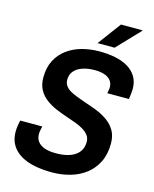

<svg xmlns="http://www.w3.org/2000/svg" viewBox="-129 -957 848 1055"><g transform="rotate(15 295.5 -429.5)"><path d="M268 12Q215 12 170 3Q125 -6 91 -26Q57 -46 38 -77.5Q19 -109 19 -153Q19 -167 21.5 -185Q24 -203 28 -218H153Q150 -205 148 -193.5Q146 -182 146 -173Q146 -148 159.5 -130.5Q173 -113 199 -104Q225 -95 262 -95Q299 -95 326.5 -102Q354 -109 373 -122.5Q392 -136 401.5 -155Q411 -174 411 -199Q411 -221 399 -236.5Q387 -252 367.5 -264Q348 -276 323.5 -285Q299 -294 272 -303Q239 -314 207 -327.5Q175 -341 148 -361Q121 -381 105 -410Q89 -439 89 -480Q89 -537 110.5 -578Q132 -619 169 -646Q206 -673 253 -685.5Q300 -698 350 -698Q400 -698 441.5 -689.5Q483 -681 514 -662.5Q545 -644 562.5 -615Q580 -586 580 -545Q580 -535 578.5 -521.5Q577 -508 574 -487H451Q454 -502 455 -509.5Q456 -517 456 -521Q456 -555 429 -573.5Q402 -592 353 -592Q315 -592 284.5 -582Q254 -572 236.5 -552Q219 -532 219 -502Q219 -483 229 -468.5Q239 -454 256 -444Q273 -434 295.5 -425.5Q318 -417 343 -408Q377 -397 412 -383.5Q447 -370 476.5 -349.5Q506 -329 524 -299Q542 -269 542 -225Q542 -164 520 -119.5Q498 -75 460 -45.5Q422 -16 372.5 -2Q323 12 268 12ZM328 -739 426 -871H548V-868L425 -739Z"/></g></svg>

Font: Archivo SemiCondensed SemiBold
Style: Italic
Weight: 600
Width: 4
Italic angle: -10°
Designer: Hector Gatti
Foundry: Omnibus-Type
Version: Version 2.001